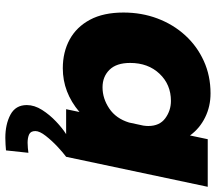

<svg xmlns="http://www.w3.org/2000/svg" viewBox="-65 -517 810 720"><g transform="rotate(90 340.0 -157.0)"><path d="M236 12.5Q175.5 12.5 128.2 -13.2Q81 -39 54 -89.5Q27 -140 27 -215Q27 -283 49.2 -342.2Q71.5 -401.5 112.2 -446.2Q153 -491 208.5 -516.2Q264 -541.5 330.5 -541.5Q379 -541.5 420.2 -521.2Q461.5 -501 488 -464.5L502 -531H680.5L568 0H389.5L400 -50Q326.5 12.5 236 12.5ZM216 -240Q216 -188.5 241.8 -162.5Q267.5 -136.5 307.5 -136.5Q349.5 -136.5 387 -161.8Q424.5 -187 439.5 -236L451 -289.5Q452.5 -300 452.5 -308Q452.5 -350.5 423.5 -371.8Q394.5 -393 358.5 -393Q297 -393 256.5 -350.2Q216 -307.5 216 -240ZM553 141.5 544 225.5Q534 226.5 522 227.2Q510 228 497 228Q446 228 410 208.8Q374 189.5 374 147.5Q374 119 392.2 90.2Q410.5 61.5 436 37.5Q461.5 13.5 483 0H568Q553 11 530.2 32.2Q507.5 53.5 489.5 76.5Q471.5 99.5 471.5 115.5Q471.5 133 484 138.8Q496.5 144.5 515.5 144.5Q525 144.5 535 143.5Q545 142.5 553 141.5Z"/></g></svg>

Font: Epilogue ExtraBold
Style: Italic
Weight: 800
Italic angle: -12°
Designer: Tyler Finck
Foundry: Etcetera Type Co
Version: Version 2.111; ttfautohint (v1.8.3)